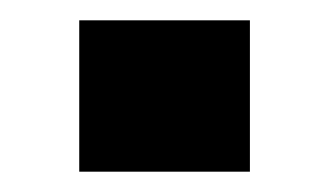

<svg xmlns="http://www.w3.org/2000/svg" viewBox="-20 -337 324 189"><path d="M58 -317H226V-168H58Z"/></svg>

Font: Sarpanch
Style: Bold
Weight: 700
Designer: Manushi Parikh (Devanagari and Latin), Jyotish Sonowal (Devanagari)
Foundry: Indian Type Foundry
Version: Version 2.004;PS 1.0;hotconv 1.0.78;makeotf.lib2.5.61930; tt